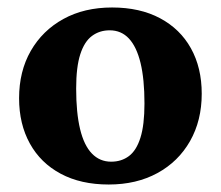

<svg xmlns="http://www.w3.org/2000/svg" viewBox="-20 -480 590 513"><path d="M277 -48Q304.5 -48 324.5 -63Q344.5 -78 355.2 -112Q366 -146 366 -203.5Q366 -268.5 355.5 -311.8Q345 -355 324.5 -377Q304 -399 273 -399Q246 -399 225.8 -384Q205.5 -369 194.5 -335Q183.5 -301 183.5 -243.5Q183.5 -178.5 194 -135Q204.5 -91.5 225.5 -69.8Q246.5 -48 277 -48ZM270.5 13Q196 13 142.2 -15.8Q88.5 -44.5 59.8 -96.5Q31 -148.5 31 -217.5Q31 -289.5 62.2 -344Q93.5 -398.5 149.2 -429.2Q205 -460 279.5 -460Q354 -460 407.8 -431.2Q461.5 -402.5 490.2 -350.8Q519 -299 519 -229.5Q519 -158 487.8 -103Q456.5 -48 400.5 -17.5Q344.5 13 270.5 13Z"/></svg>

Font: Newsreader 16pt 16pt
Style: Bold
Weight: 700
Version: Version 1.003